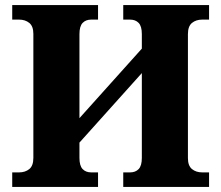

<svg xmlns="http://www.w3.org/2000/svg" viewBox="-20 -734 869 754"><path d="M28 0V-57H55Q79 -57 95 -70Q111 -83 111 -114V-601Q111 -631 95 -644Q79 -657 55 -657H28V-714H365V-657H338Q317 -657 304.5 -644Q292 -631 292 -600V-270L537 -543V-600Q537 -631 524.5 -644Q512 -657 491 -657H464V-714H801V-657H774Q750 -657 734 -644Q718 -631 718 -600V-113Q718 -83 734 -70Q750 -57 774 -57H801V0H464V-57H491Q512 -57 524.5 -70Q537 -83 537 -114V-447L292 -174V-114Q292 -83 304.5 -70Q317 -57 338 -57H365V0Z"/></svg>

Font: Noto Serif ExtraBold
Style: Regular
Weight: 800
Designer: Monotype Design Team
Foundry: Monotype Imaging Inc.
Version: Version 2.014